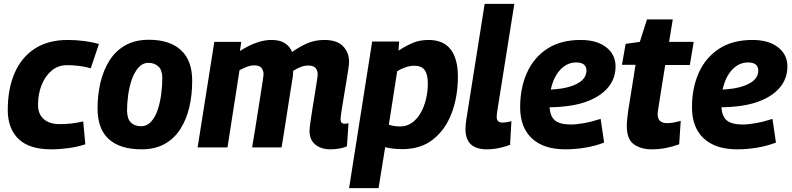

<svg xmlns="http://www.w3.org/2000/svg" viewBox="-20 -760 4082 990"><path d="M244 10Q131 10 75.5 -43.5Q20 -97 20 -193Q20 -301 55 -382.5Q90 -464 159 -509Q228 -554 330 -554Q372 -554 414 -548.5Q456 -543 490 -533L448 -408Q415 -417 385 -420.5Q355 -424 326 -424Q280 -424 246.5 -396Q213 -368 194.5 -321.5Q176 -275 176 -219Q176 -172 205.5 -146Q235 -120 287 -120Q318 -120 346.5 -123Q375 -126 409 -134L420 -16Q382 -3 335 3.5Q288 10 244 10Z M711 10Q599 10 541 -42.5Q483 -95 483 -201Q483 -271 498 -334.5Q513 -398 544.5 -448Q576 -498 626.5 -526.5Q677 -555 748 -555Q854 -555 912.5 -502Q971 -449 971 -343Q971 -270 956 -206.5Q941 -143 909.5 -94Q878 -45 828.5 -17.5Q779 10 711 10ZM709 -109Q739 -110 760 -133.5Q781 -157 793.5 -195Q806 -233 811.5 -276.5Q817 -320 817 -360Q816 -400 796 -418Q776 -436 744 -436Q714 -435 693 -410.5Q672 -386 659 -348Q646 -310 640.5 -267.5Q635 -225 635 -189Q636 -146 655.5 -127.5Q675 -109 709 -109Z M1684 10Q1636 10 1606 -14.5Q1576 -39 1576 -85Q1576 -96 1580 -126.5Q1584 -157 1590.5 -196Q1597 -235 1603 -273Q1609 -311 1613.5 -339.5Q1618 -368 1618 -377Q1618 -397 1607 -409.5Q1596 -422 1570 -422Q1550 -422 1531.5 -415Q1513 -408 1492 -395Q1492 -391 1491 -382Q1490 -373 1490 -367Q1483 -324 1473 -260.5Q1463 -197 1452.5 -128Q1442 -59 1432 0H1280Q1287 -42 1295 -91Q1303 -140 1310.5 -188.5Q1318 -237 1324.5 -277.5Q1331 -318 1335 -344.5Q1339 -371 1339 -376Q1339 -397 1328 -410Q1317 -423 1291 -423Q1273 -423 1254.5 -416Q1236 -409 1215 -398L1153 0H999L1085 -544H1224L1217 -497Q1306 -554 1379 -554Q1424 -554 1449.5 -537Q1475 -520 1486 -492Q1532 -524 1570 -539Q1608 -554 1652 -554Q1718 -554 1749 -521.5Q1780 -489 1780 -441Q1780 -430 1775.5 -400Q1771 -370 1764.5 -331Q1758 -292 1751.5 -253Q1745 -214 1740.5 -184.5Q1736 -155 1736 -145Q1736 -122 1757 -122Q1768 -122 1777 -125L1769 -6Q1753 2 1729.5 6Q1706 10 1684 10Z M1780 210 1899 -546H2038L2035 -499Q2070 -522 2106.5 -538Q2143 -554 2190 -554Q2266 -554 2303.5 -505.5Q2341 -457 2341 -365Q2341 -262 2309 -177Q2277 -92 2213.5 -41.5Q2150 9 2055 9Q2028 9 2005 6Q1982 3 1966 -1L1932 210ZM2043 -108Q2078 -108 2105 -127.5Q2132 -147 2150 -179.5Q2168 -212 2177 -251Q2186 -290 2186 -329Q2186 -377 2169.5 -399Q2153 -421 2117 -421Q2095 -421 2072 -413.5Q2049 -406 2028 -393L1985 -117Q1997 -113 2011.5 -110.5Q2026 -108 2043 -108Z M2479 -740H2632L2544 -187Q2543 -179 2542 -171.5Q2541 -164 2541 -157Q2541 -128 2571 -128Q2581 -128 2592 -130Q2603 -132 2617 -135L2610 -13Q2584 -3 2552.5 3.5Q2521 10 2490 10Q2380 10 2380 -95Q2380 -107 2381.5 -120.5Q2383 -134 2385 -147Z M3095 -25Q3049 -7 2997 1.5Q2945 10 2895 10Q2783 10 2722.5 -46.5Q2662 -103 2662 -207Q2662 -306 2697 -384.5Q2732 -463 2801.5 -508.5Q2871 -554 2974 -554Q3057 -554 3105.5 -516.5Q3154 -479 3154 -417Q3154 -338 3091.5 -285Q3029 -232 2920 -215Q2863 -207 2814 -207Q2817 -158 2843 -138Q2869 -118 2923 -118Q2951 -118 2991 -125Q3031 -132 3077 -147ZM2951 -438Q2904 -438 2869 -400.5Q2834 -363 2820 -298Q2834 -299 2849 -300.5Q2864 -302 2878 -304Q2937 -314 2970 -337Q3003 -360 3004 -395Q3004 -438 2951 -438Z M3490 -137 3482 -16Q3446 -3 3411.5 3.5Q3377 10 3340 10Q3286 10 3249 -15.5Q3212 -41 3212 -110Q3212 -125 3214 -146.5Q3216 -168 3219 -188L3257 -426H3187L3206 -534L3279 -544L3316 -660H3449L3430 -544H3557L3537 -425H3410L3374 -199Q3371 -182 3371 -171Q3371 -149 3382.5 -137Q3394 -125 3421 -125Q3435 -125 3452 -128Q3469 -131 3490 -137Z M3981 -25Q3935 -7 3883 1.5Q3831 10 3781 10Q3669 10 3608.5 -46.5Q3548 -103 3548 -207Q3548 -306 3583 -384.5Q3618 -463 3687.5 -508.5Q3757 -554 3860 -554Q3943 -554 3991.5 -516.5Q4040 -479 4040 -417Q4040 -338 3977.5 -285Q3915 -232 3806 -215Q3749 -207 3700 -207Q3703 -158 3729 -138Q3755 -118 3809 -118Q3837 -118 3877 -125Q3917 -132 3963 -147ZM3837 -438Q3790 -438 3755 -400.5Q3720 -363 3706 -298Q3720 -299 3735 -300.5Q3750 -302 3764 -304Q3823 -314 3856 -337Q3889 -360 3890 -395Q3890 -438 3837 -438Z"/></svg>

Font: Georama
Style: Bold Italic
Weight: 700
Italic angle: -9°
Designer: Jean-Baptiste Levee
Foundry: Production Type
Version: Version 1.000